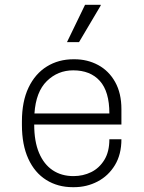

<svg xmlns="http://www.w3.org/2000/svg" viewBox="-20 -767 596 797"><path d="M282 10Q220 10 172 -20Q124 -50 97.5 -108Q71 -166 71 -248V-263Q71 -346 98.5 -403.5Q126 -461 174.5 -491Q223 -521 285 -521H289Q343 -521 387.5 -497Q432 -473 458 -426.5Q484 -380 484 -314V-250H122Q122 -180 142 -132.5Q162 -85 198.5 -60.5Q235 -36 285 -36Q325 -36 358.5 -52.5Q392 -69 413 -103Q434 -137 434 -189H484Q484 -126 457 -81.5Q430 -37 385 -13.5Q340 10 287 10ZM123 -296H434Q434 -387 394.5 -431Q355 -475 284 -475Q220 -475 174.5 -430.5Q129 -386 123 -296ZM258 -592 333 -747H398V-744L308 -592Z"/></svg>

Font: Chivo Medium Thin
Style: Regular
Weight: 250
Version: Version 2.002